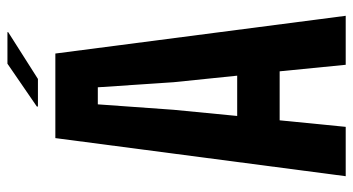

<svg xmlns="http://www.w3.org/2000/svg" viewBox="-242 -730 972 529"><g transform="rotate(-90 244.5 -466.0)"><path d="M23 0 128 -800H361L465 0H330L312 -182H177L159 0ZM189 -299H300L282 -474L268 -683H221L206 -474ZM215 -848V-851L333 -932H420V-930L291 -848Z"/></g></svg>

Font: Big Shoulders Text ExtraBold
Style: Regular
Weight: 800
Designer: Patric King
Foundry: XO Type Co
Version: Version 1.000; ttfautohint (v1.8.2)